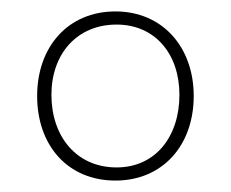

<svg xmlns="http://www.w3.org/2000/svg" viewBox="-20 -744 404 336"><path d="M182 -428C264 -428 319 -489 319 -576C319 -662 264 -724 182 -724C99 -724 45 -662 45 -576C45 -489 99 -428 182 -428ZM184 -451C114 -451 70 -505 70 -578C70 -650 115 -701 184 -701C251 -701 294 -650 294 -578C294 -505 252 -451 184 -451Z"/></svg>

Font: Noto Serif Devanagari SemiCondensed Thin
Style: Regular
Weight: 100
Width: 4
Designer: Universal Thirst, Indian Type Foundry and the Monotype Design Team
Foundry: Monotype Imaging Inc.
Version: Version 2.004